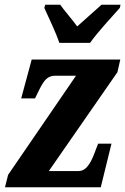

<svg xmlns="http://www.w3.org/2000/svg" viewBox="-20 -786 526 806"><path d="M229 -606H358C391 -653 450 -715 483 -753L486 -766H406C383 -745 334 -702 304 -675C285 -702 248 -744 233 -766H170L166 -753C183 -715 216 -647 229 -606ZM1 0H403L448 -183H392L383 -160C367 -116 348 -68 310 -68H185L473 -483L485 -536H113L69 -373H127L129 -377C155 -429 168 -468 211 -468H299L14 -52Z"/></svg>

Font: Noto Serif Condensed Extra
Style: Italic
Weight: 800
Width: 3
Italic angle: -12°
Designer: Monotype Design Team
Foundry: Monotype Imaging Inc.
Version: Version 1.901